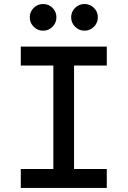

<svg xmlns="http://www.w3.org/2000/svg" viewBox="-20 -922 626 942"><path d="M82 0V-92.8H241.7V-600.6H82V-693.4H503.9V-600.6H343.3V-92.8H503.9V0ZM191.4 -771.5Q164.6 -771.5 145.3 -790.8Q126 -810.1 126 -836.9Q126 -864.3 145.3 -883.3Q164.6 -902.3 191.4 -902.3Q218.8 -902.3 237.8 -883.3Q256.8 -864.3 256.8 -836.9Q256.8 -810.1 237.8 -790.8Q218.8 -771.5 191.4 -771.5ZM394.5 -771.5Q367.7 -771.5 348.4 -790.8Q329.1 -810.1 329.1 -836.9Q329.1 -864.3 348.4 -883.3Q367.7 -902.3 394.5 -902.3Q421.9 -902.3 440.9 -883.3Q460 -864.3 460 -836.9Q460 -810.1 440.9 -790.8Q421.9 -771.5 394.5 -771.5Z"/></svg>

Font: CaskaydiaMono NF
Style: Regular
Weight: 400
Designer: Aaron Bell
Foundry: Saja Typeworks
Version: Version 2111.001; ttfautohint (v1.8.4);Nerd Fonts 3.1.1